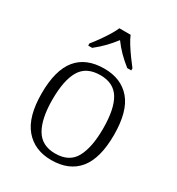

<svg xmlns="http://www.w3.org/2000/svg" viewBox="-184 -880 924 1005"><g transform="rotate(30 278.0 -378.0)"><path d="M277 10Q176 10 118 -58.5Q60 -127 60 -268Q60 -408 115.5 -476Q171 -544 281 -544Q383 -544 440 -477Q497 -410 497 -268Q497 -127 441 -58.5Q385 10 277 10ZM278 -30Q363 -30 397 -92.5Q431 -155 431 -268Q431 -387 395.5 -445.5Q360 -504 280 -504Q196 -504 160.5 -445Q125 -386 125 -268Q125 -153 161 -91.5Q197 -30 278 -30ZM146 -619Q162 -638 180.5 -664Q199 -690 216 -717Q233 -744 242 -766H310Q319 -744 336 -717Q353 -690 372 -664Q391 -638 406 -619V-606H382Q349 -632 323.5 -658Q298 -684 276 -714Q253 -684 228 -658Q203 -632 170 -606H146Z"/></g></svg>

Font: Noto Serif Sinhala Light
Style: Regular
Weight: 300
Designer: Jelle Bosma - Monotype Design Team
Foundry: Monotype Imaging Inc.
Version: Version 2.007; ttfautohint (v1.8.4.7-5d5b)